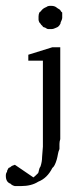

<svg xmlns="http://www.w3.org/2000/svg" viewBox="-73 -481 239 649"><path d="M69.3 49.3 72 14.7V-276H22.7V-296L104 -321.3H130.7V-10.7Q128 -2.7 128 5.3V22.7Q124 32 122.7 40.7Q121.3 49.3 118.7 58.7Q112 81.3 104 86.7Q86.7 121.3 56 133.3Q33.3 148 -2.7 148H-22.7Q-33.3 145.3 -37.3 140Q-53.3 134.7 -53.3 113.3Q-53.3 104 -49.3 100Q-49.3 96 -48 94Q-46.7 92 -44 86.7Q-41.3 85.3 -39.3 84.7Q-37.3 84 -36 82Q-34.7 80 -22.7 76L40 118.7Q44 116 56 104Q57.3 101.3 58.7 94Q60 86.7 64 81.3Q69.3 65.3 69.3 49.3ZM137.3 -420Q137.3 -416 132 -405.3Q132 -400 127.3 -394.7Q122.7 -389.3 120 -388.7Q117.3 -388 112 -385.3Q106.7 -382.7 101.3 -382.7H90.7Q86.7 -382.7 83.3 -385.3Q80 -388 76 -388.7Q72 -389.3 69.3 -394.7Q66.7 -396 65.3 -398.7Q64 -401.3 60 -405.3Q57.3 -410.7 57.3 -414.7Q57.3 -418.7 57.3 -425.3Q57.3 -432 60 -438.7Q64 -441.3 68 -446.7Q73.3 -453.3 84 -457.3Q88 -461.3 98.7 -461.3Q110.7 -461.3 116.7 -456.7Q122.7 -452 126.7 -450Q130.7 -448 132 -444.7Q133.3 -441.3 137.3 -438.7Z"/></svg>

Font: Peddana
Style: Regular
Weight: 400
Designer: Appaji Ambarisha Darbha
Foundry: Appaji Ambarisha Darbha
Version: Version 1.0.4; ttfautohint (v1.2.25-373a) -l 7 -r 28 -G 50 -